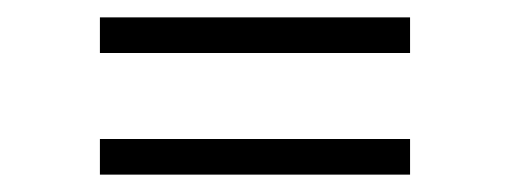

<svg xmlns="http://www.w3.org/2000/svg" viewBox="-20 -336 587 221"><path d="M452 -135H95V-176H452ZM452 -275H95V-316H452Z"/></svg>

Font: Bona Nova
Style: Regular
Weight: 400
Designer: Mateusz Machalski
Foundry: Capitalics
Version: Version 4.001; ttfautohint (v1.8.3)